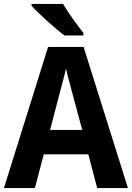

<svg xmlns="http://www.w3.org/2000/svg" viewBox="-20 -954 669 974"><path d="M300 -934H140V-924C174 -887 261 -808 307 -774H403V-787C375 -822 325 -890 300 -934ZM473 0H629L404 -716H224L0 0H157L202 -171H428ZM349 -474 397 -295H234L281 -474C287 -499 307 -570 315 -606C323 -567 339 -513 349 -474Z"/></svg>

Font: Noto Sans Gurmukhi SemiCondensed
Style: Bold
Weight: 700
Width: 4
Designer: Jelle Bosma - Monotype Design Team
Foundry: Monotype Imaging Inc.
Version: Version 2.004